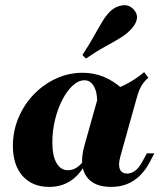

<svg xmlns="http://www.w3.org/2000/svg" viewBox="-20 -711 617 742"><path d="M170.2 11.3Q104.8 11.3 67.3 -31Q29.8 -73.4 29.8 -147.6Q29.8 -204 51.2 -255.2Q72.6 -306.5 110.1 -345.6Q147.6 -384.7 196.4 -407.3Q245.2 -429.8 299.2 -429.8Q342.7 -429.8 381 -414.1Q419.4 -398.4 454.8 -366.1L355.6 -311.3Q356.5 -353.2 343.1 -377Q329.8 -400.8 306.5 -400.8Q283.1 -400.8 260.9 -380.2Q238.7 -359.7 221 -325.4Q203.2 -291.1 192.7 -248.4Q182.3 -205.6 182.3 -161.3Q182.3 -108.9 198.4 -81Q214.5 -53.2 242.7 -53.2Q260.5 -53.2 275.8 -62.9Q291.1 -72.6 305.6 -92.7H318.5Q293.5 -41.1 256.9 -14.9Q220.2 11.3 170.2 11.3ZM408.9 11.3Q341.1 11.3 313.3 -30.2Q285.5 -71.8 305.6 -146L361.3 -344.4Q417.7 -361.3 459.3 -381.5Q500.8 -401.6 537.1 -432.3L553.2 -410.5Q541.9 -400.8 533.9 -390.3Q525.8 -379.8 519.8 -366.1Q513.7 -352.4 508.1 -331.5L445.2 -106.5Q436.3 -75 443.1 -57.7Q450 -40.3 471.8 -40.3Q483.1 -40.3 494 -46Q504.8 -51.6 514.5 -62.9Q524.2 -74.2 533.1 -91.9L547.6 -118.5H576.6L558.9 -84.7Q541.9 -52.4 519.4 -31Q496.8 -9.7 469.8 0.8Q442.7 11.3 408.9 11.3ZM312.1 -484.7 298.4 -498.4Q325.8 -540.3 344 -573Q362.1 -605.6 376.6 -629.4Q391.1 -653.2 407.3 -668.5Q426.6 -686.3 452.4 -690.3Q478.2 -694.4 496.8 -674.2Q512.9 -656.5 508.5 -635.5Q504 -614.5 481.5 -592.7Q465.3 -576.6 441.1 -562.1Q416.9 -547.6 385.1 -530.2Q353.2 -512.9 312.1 -484.7Z"/></svg>

Font: Playfair 5pt SemiExpanded Light Black
Style: Italic
Weight: 900
Italic angle: -15.6°
Version: Version 2.001;gftools[0.9.30]